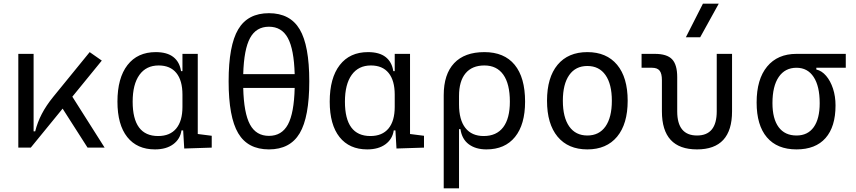

<svg xmlns="http://www.w3.org/2000/svg" viewBox="-20 -815 4728 1060"><path d="M81.1 0V-517.6H165.5V-89.8H174.3Q186.5 -139.2 210.7 -185.8Q234.9 -232.4 273.9 -280.3L475.1 -527.3L542 -480.5L379.4 -281.2L557.6 0H463.4L325.7 -215.3L149.9 0Z M835.4 9.8Q736.8 9.8 682.6 -58.3Q628.4 -126.5 628.4 -253.9Q628.4 -384.3 683.8 -455.8Q739.3 -527.3 839.8 -527.3Q902.3 -527.3 937 -500.2Q971.7 -473.1 979.5 -422.4H987.3V-517.6H1071.8V-75.2L1148.9 -65.4V0L997.1 4.9L991.2 -95.2H981.9Q975.1 -47.4 936.5 -18.8Q897.9 9.8 835.4 9.8ZM987.3 -225.1V-292.5Q987.3 -370.6 953.6 -412.1Q919.9 -453.6 856 -453.6Q787.1 -453.6 749.8 -401.6Q712.4 -349.6 712.4 -253.9Q712.4 -64 853 -64Q918.5 -64 952.9 -105.5Q987.3 -147 987.3 -225.1Z M1464.8 9.8Q1348.1 9.8 1295.2 -79.3Q1242.2 -168.5 1242.2 -366.2Q1242.2 -564 1295.2 -653.1Q1348.1 -742.2 1464.8 -742.2Q1581.5 -742.2 1634.5 -653.1Q1687.5 -564 1687.5 -366.2Q1687.5 -168.5 1634.5 -79.3Q1581.5 9.8 1464.8 9.8ZM1464.8 -64.9Q1535.6 -64.9 1569.6 -127.7Q1603.5 -190.4 1606.9 -329.6H1322.8Q1326.2 -190.4 1360.1 -127.7Q1394 -64.9 1464.8 -64.9ZM1322.8 -405.8H1606.9Q1603 -543 1569.1 -605.2Q1535.2 -667.5 1464.8 -667.5Q1394.5 -667.5 1360.6 -605.2Q1326.7 -543 1322.8 -405.8Z M2007.3 9.8Q1908.7 9.8 1854.5 -58.3Q1800.3 -126.5 1800.3 -253.9Q1800.3 -384.3 1855.7 -455.8Q1911.1 -527.3 2011.7 -527.3Q2074.2 -527.3 2108.9 -500.2Q2143.6 -473.1 2151.4 -422.4H2159.2V-517.6H2243.7V-75.2L2320.8 -65.4V0L2168.9 4.9L2163.1 -95.2H2153.8Q2147 -47.4 2108.4 -18.8Q2069.8 9.8 2007.3 9.8ZM2159.2 -225.1V-292.5Q2159.2 -370.6 2125.5 -412.1Q2091.8 -453.6 2027.8 -453.6Q1959 -453.6 1921.6 -401.6Q1884.3 -349.6 1884.3 -253.9Q1884.3 -64 2024.9 -64Q2090.3 -64 2124.8 -105.5Q2159.2 -147 2159.2 -225.1Z M2665.5 9.8Q2606.4 9.8 2568.4 -18.3Q2530.3 -46.4 2522 -102.1H2514.2V224.6H2429.7V-289.1Q2429.7 -405.3 2487.3 -466.3Q2544.9 -527.3 2654.3 -527.3Q2763.7 -527.3 2821.3 -457.3Q2878.9 -387.2 2878.9 -253.9Q2878.9 -127.4 2823.2 -58.8Q2767.6 9.8 2665.5 9.8ZM2514.2 -238.8Q2514.2 -153.3 2549.3 -108.6Q2584.5 -64 2650.4 -64Q2721.2 -64 2758.1 -112.5Q2794.9 -161.1 2794.9 -253.9Q2794.9 -351.6 2758.8 -402.6Q2722.7 -453.6 2654.3 -453.6Q2586.4 -453.6 2550.3 -410.4Q2514.2 -367.2 2514.2 -284.7Z M3222.7 9.8Q3116.7 9.8 3058.3 -60.5Q3000 -130.9 3000 -258.8Q3000 -387.2 3058.3 -457.3Q3116.7 -527.3 3222.7 -527.3Q3328.6 -527.3 3387 -457.3Q3445.3 -387.2 3445.3 -258.8Q3445.3 -130.9 3387 -60.5Q3328.6 9.8 3222.7 9.8ZM3222.7 -66.9Q3287.6 -66.9 3322.8 -116.9Q3357.9 -167 3357.9 -258.8Q3357.9 -350.6 3322.8 -400.6Q3287.6 -450.7 3222.7 -450.7Q3157.7 -450.7 3122.6 -400.6Q3087.4 -350.6 3087.4 -258.8Q3087.4 -167 3122.6 -116.9Q3157.7 -66.9 3222.7 -66.9Z M3828.1 9.8Q3634.3 9.8 3634.3 -200.2V-372.6Q3634.3 -409.2 3621.6 -425Q3608.9 -440.9 3579.6 -440.9H3522V-517.6H3595.2Q3662.1 -517.6 3690.4 -487.8Q3718.8 -458 3718.8 -389.2V-200.2Q3718.8 -66.9 3828.1 -66.9Q3937 -66.9 3937 -200.2V-517.6H4021.5V-200.2Q4021.5 9.8 3828.1 9.8ZM3766.6 -609.4 3860.8 -794.9H3948.2L3845.7 -609.4Z M4377.4 9.8Q4270.5 9.8 4213.9 -56.9Q4157.2 -123.5 4157.2 -249Q4157.2 -377.4 4215.1 -447.5Q4272.9 -517.6 4377.4 -517.6H4649.4V-440.9H4486.8V-431.2Q4517.1 -424.3 4541 -396.2Q4564.9 -368.2 4578.9 -325.7Q4592.8 -283.2 4592.8 -232.9Q4592.8 -115.2 4537.6 -52.7Q4482.4 9.8 4377.4 9.8ZM4377.4 -66.9Q4439.5 -66.9 4472.4 -113Q4505.4 -159.2 4505.4 -245.6Q4505.4 -339.4 4471.9 -390.1Q4438.5 -440.9 4377.4 -440.9Q4314 -440.9 4279.3 -390.1Q4244.6 -339.4 4244.6 -245.6Q4244.6 -159.2 4278.8 -113Q4313 -66.9 4377.4 -66.9Z"/></svg>

Font: Cascadia Code NF SemiLight
Style: Regular
Weight: 350
Monospace: yes
Designer: Aaron Bell
Foundry: Saja Typeworks
Version: Version 2404.023; ttfautohint (v1.8.4)